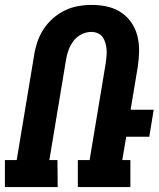

<svg xmlns="http://www.w3.org/2000/svg" viewBox="-21 -762 646 782"><path d="M214 0H-1V-110H47L118 -537Q122 -564 131 -591Q140 -618 156 -642.5Q172 -667 194.5 -687Q217 -707 243 -719.5Q269 -732 297 -737Q325 -742 352 -742Q384 -742 414.5 -735.5Q445 -729 470.5 -712.5Q496 -696 513.5 -671Q531 -646 538.5 -616Q546 -586 545.5 -553.5Q545 -521 540 -489L511 -315H605L587 -205H493L477 -110H510V0H296V-110H344L410 -507Q412 -521 413 -534.5Q414 -548 413 -561.5Q412 -575 408 -588Q404 -601 397 -611Q390 -621 377.5 -626.5Q365 -632 351 -632Q331 -632 311.5 -622.5Q292 -613 279 -596Q266 -579 258.5 -559Q251 -539 248 -519L180 -110H213Z"/></svg>

Font: Iosevka HT Extrabold Extended
Style: Italic
Weight: 800
Width: 7
Italic angle: -9°
Monospace: yes
Designer: Belleve Invis
Foundry: Belleve Invis
Version: Version 32.3.0; ttfautohint (v1.8.4)